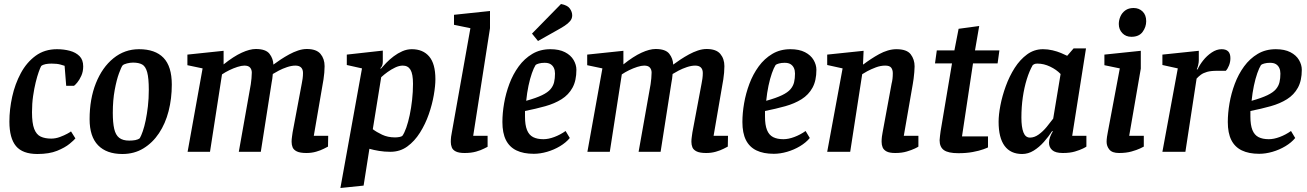

<svg xmlns="http://www.w3.org/2000/svg" viewBox="-20 -759 6536 960"><path d="M167 11Q93 11 60 -28.5Q27 -68 27 -151Q27 -212 41 -275.5Q55 -339 84 -393Q113 -447 158 -480Q203 -513 265 -513Q299 -513 329 -505Q359 -497 377.5 -478.5Q396 -460 396 -427Q396 -401 386.5 -380Q377 -359 366 -346Q355 -333 350 -330H311L303 -430Q300 -431 283 -436Q266 -441 238 -441Q222 -441 208.5 -438.5Q195 -436 186 -429Q181 -420 173.5 -399Q166 -378 158.5 -347.5Q151 -317 145.5 -279Q140 -241 140 -198Q140 -143 151 -114.5Q162 -86 183.5 -76Q205 -66 236 -66Q258 -66 279.5 -74Q301 -82 316.5 -90.5Q332 -99 335 -102L357 -67Q351 -59 328 -40Q305 -21 265.5 -5Q226 11 167 11Z M592 11Q513 11 470.5 -32.5Q428 -76 428 -163Q428 -264 459.5 -343Q491 -422 547 -467.5Q603 -513 675 -513Q756 -513 797.5 -470Q839 -427 839 -336Q839 -266 823 -203.5Q807 -141 775 -93Q743 -45 697 -17Q651 11 592 11ZM626 -56Q643 -56 656.5 -58.5Q670 -61 679 -68Q686 -80 694 -103Q702 -126 708.5 -157.5Q715 -189 719.5 -227.5Q724 -266 724 -310Q724 -368 716 -397.5Q708 -427 691 -436.5Q674 -446 645 -446Q631 -446 615 -442Q599 -438 593 -432Q587 -425 575 -392.5Q563 -360 553.5 -309Q544 -258 544 -195Q544 -146 551 -115Q558 -84 576 -70Q594 -56 626 -56Z M1512 6Q1480 6 1464 -2Q1448 -10 1443 -22.5Q1438 -35 1438 -50Q1438 -63 1440 -75.5Q1442 -88 1443 -97L1489 -342Q1491 -351 1493 -365.5Q1495 -380 1495 -394Q1495 -412 1485.5 -421.5Q1476 -431 1457 -431Q1438 -431 1415.5 -423.5Q1393 -416 1374 -406Q1355 -396 1344 -389Q1343 -376 1341.5 -365.5Q1340 -355 1338 -345L1284 0H1174L1234 -338Q1236 -352 1237.5 -367.5Q1239 -383 1239 -396Q1239 -411 1230.5 -421Q1222 -431 1202 -431Q1188 -431 1167.5 -424.5Q1147 -418 1126.5 -408Q1106 -398 1090 -387L1030 0H918L993 -417L917 -433V-486L1098 -505V-437Q1148 -477 1188.5 -495.5Q1229 -514 1259 -514Q1309 -514 1327.5 -490Q1346 -466 1347 -436Q1363 -448 1383.5 -461.5Q1404 -475 1426 -487Q1448 -499 1470.5 -506.5Q1493 -514 1514 -514Q1562 -514 1582.5 -489.5Q1603 -465 1603 -428Q1603 -413 1601.5 -395.5Q1600 -378 1597.5 -362Q1595 -346 1593 -336L1549 -80H1621L1620 -26Q1614 -23 1598.5 -15Q1583 -7 1560.5 -0.5Q1538 6 1512 6Z M1682 181 1790 -417 1714 -434V-486L1894 -506V-451Q1894 -441 1891.5 -433Q1889 -425 1882 -418L1884 -415Q1895 -428 1911.5 -445Q1928 -462 1948.5 -477.5Q1969 -493 1992 -503Q2015 -513 2039 -513Q2095 -513 2126 -476.5Q2157 -440 2157 -363Q2157 -330 2149 -283.5Q2141 -237 2124 -188Q2107 -139 2080 -96Q2053 -53 2016.5 -26.5Q1980 0 1932 0Q1902 0 1875 -4.5Q1848 -9 1827 -15L1798 169ZM1955 -72Q1966 -72 1977 -74Q1988 -76 1992 -80Q2002 -94 2011.5 -121Q2021 -148 2028.5 -183.5Q2036 -219 2040.5 -259.5Q2045 -300 2045 -340Q2045 -389 2032.5 -410Q2020 -431 1994 -431Q1976 -431 1956 -421.5Q1936 -412 1918 -399Q1900 -386 1886 -373L1844 -113Q1862 -99 1890.5 -85.5Q1919 -72 1955 -72Z M2303 6Q2275 6 2259.5 -1.5Q2244 -9 2239 -22Q2234 -35 2234 -49Q2234 -63 2235.5 -75.5Q2237 -88 2239 -96L2332 -618L2250 -635V-685L2430 -704V-618L2346 -80H2418V-25Q2415 -24 2400 -16Q2385 -8 2360.5 -1Q2336 6 2303 6Z M2649 10Q2597 10 2562 -7Q2527 -24 2509.5 -59Q2492 -94 2492 -149Q2492 -193 2500.5 -242.5Q2509 -292 2527 -340Q2545 -388 2573.5 -427Q2602 -466 2641.5 -489.5Q2681 -513 2732 -513Q2776 -513 2805 -498Q2834 -483 2848 -459Q2862 -435 2862 -410Q2862 -356 2842.5 -320.5Q2823 -285 2788 -263Q2753 -241 2706.5 -228Q2660 -215 2605 -204V-176Q2605 -134 2615 -109Q2625 -84 2645.5 -73.5Q2666 -63 2697 -63Q2722 -63 2751.5 -74Q2781 -85 2808 -104L2829 -69Q2810 -46 2780 -28Q2750 -10 2715.5 0Q2681 10 2649 10ZM2611 -255Q2661 -269 2690 -283Q2719 -297 2732.5 -313Q2746 -329 2750.5 -348Q2755 -367 2755 -391Q2755 -407 2749.5 -419Q2744 -431 2733 -438Q2722 -445 2703 -445Q2687 -445 2674.5 -441.5Q2662 -438 2658 -434Q2649 -420 2639.5 -393Q2630 -366 2622.5 -330.5Q2615 -295 2611 -255ZM2670 -554 2640 -591 2785 -739Q2817 -733 2829 -716.5Q2841 -700 2841 -682Q2841 -666 2830.5 -653.5Q2820 -641 2803 -630Q2786 -619 2766 -608Z M3511 6Q3479 6 3463 -2Q3447 -10 3442 -22.5Q3437 -35 3437 -50Q3437 -63 3439 -75.5Q3441 -88 3442 -97L3488 -342Q3490 -351 3492 -365.5Q3494 -380 3494 -394Q3494 -412 3484.5 -421.5Q3475 -431 3456 -431Q3437 -431 3414.5 -423.5Q3392 -416 3373 -406Q3354 -396 3343 -389Q3342 -376 3340.5 -365.5Q3339 -355 3337 -345L3283 0H3173L3233 -338Q3235 -352 3236.5 -367.5Q3238 -383 3238 -396Q3238 -411 3229.5 -421Q3221 -431 3201 -431Q3187 -431 3166.5 -424.5Q3146 -418 3125.5 -408Q3105 -398 3089 -387L3029 0H2917L2992 -417L2916 -433V-486L3097 -505V-437Q3147 -477 3187.5 -495.5Q3228 -514 3258 -514Q3308 -514 3326.5 -490Q3345 -466 3346 -436Q3362 -448 3382.5 -461.5Q3403 -475 3425 -487Q3447 -499 3469.5 -506.5Q3492 -514 3513 -514Q3561 -514 3581.5 -489.5Q3602 -465 3602 -428Q3602 -413 3600.5 -395.5Q3599 -378 3596.5 -362Q3594 -346 3592 -336L3548 -80H3620L3619 -26Q3613 -23 3597.5 -15Q3582 -7 3559.5 -0.5Q3537 6 3511 6Z M3849 10Q3797 10 3762 -7Q3727 -24 3709.5 -59Q3692 -94 3692 -149Q3692 -193 3700.5 -242.5Q3709 -292 3727 -340Q3745 -388 3773.5 -427Q3802 -466 3841.5 -489.5Q3881 -513 3932 -513Q3976 -513 4005 -498Q4034 -483 4048 -459Q4062 -435 4062 -410Q4062 -356 4042.5 -320.5Q4023 -285 3988 -263Q3953 -241 3906.5 -228Q3860 -215 3805 -204V-176Q3805 -134 3815 -109Q3825 -84 3845.5 -73.5Q3866 -63 3897 -63Q3922 -63 3951.5 -74Q3981 -85 4008 -104L4029 -69Q4010 -46 3980 -28Q3950 -10 3915.5 0Q3881 10 3849 10ZM3811 -255Q3861 -269 3890 -283Q3919 -297 3932.5 -313Q3946 -329 3950.5 -348Q3955 -367 3955 -391Q3955 -407 3949.5 -419Q3944 -431 3933 -438Q3922 -445 3903 -445Q3887 -445 3874.5 -441.5Q3862 -438 3858 -434Q3849 -420 3839.5 -393Q3830 -366 3822.5 -330.5Q3815 -295 3811 -255Z M4456 6Q4427 6 4412.5 -2Q4398 -10 4393 -22.5Q4388 -35 4388 -50Q4388 -63 4389.5 -75.5Q4391 -88 4393 -97L4438 -341Q4441 -352 4442.5 -365Q4444 -378 4444 -393Q4444 -410 4436 -420.5Q4428 -431 4406 -431Q4383 -431 4359 -422Q4335 -413 4316.5 -403Q4298 -393 4291 -388L4231 0H4116L4193 -417L4116 -434V-486L4298 -505L4295 -437H4297Q4314 -450 4334.5 -463.5Q4355 -477 4376 -488.5Q4397 -500 4419 -506.5Q4441 -513 4462 -513Q4514 -513 4533.5 -487.5Q4553 -462 4553 -427Q4553 -415 4551.5 -398Q4550 -381 4548 -365Q4546 -349 4544 -339L4499 -80H4572V-26Q4570 -24 4554.5 -16.5Q4539 -9 4514 -1.5Q4489 6 4456 6Z M4772 7Q4721 7 4699.5 -8.5Q4678 -24 4678 -58Q4678 -66 4680 -79.5Q4682 -93 4683 -103L4740 -442H4655L4664 -507H4752L4773 -615L4876 -629L4855 -507H4977L4968 -442H4845L4790 -77H4920V-22Q4917 -20 4896.5 -12.5Q4876 -5 4844 1Q4812 7 4772 7Z M5091 11Q5033 11 5003 -29.5Q4973 -70 4973 -150Q4973 -185 4982 -232Q4991 -279 5009 -328.5Q5027 -378 5053.5 -419.5Q5080 -461 5115.5 -487Q5151 -513 5195 -513Q5219 -513 5242.5 -507.5Q5266 -502 5285 -494Q5304 -486 5316 -480L5348 -517H5410L5341 -80H5412V-26Q5410 -24 5395 -16.5Q5380 -9 5355 -1.5Q5330 6 5294 6Q5257 6 5241 -8.5Q5225 -23 5225 -45Q5225 -59 5230 -73Q5235 -87 5244 -102L5241 -104Q5223 -76 5199.5 -49.5Q5176 -23 5148.5 -6Q5121 11 5091 11ZM5130 -71Q5152 -71 5173.5 -86.5Q5195 -102 5213.5 -124.5Q5232 -147 5246 -166L5283 -389Q5262 -411 5230.5 -426Q5199 -441 5168 -441Q5158 -441 5153 -439Q5148 -437 5144 -434Q5127 -405 5114 -363Q5101 -321 5094 -272.5Q5087 -224 5087 -171Q5087 -124 5097 -97.5Q5107 -71 5130 -71Z M5575 6Q5541 6 5527 -11Q5513 -28 5513 -50Q5513 -61 5515 -75Q5517 -89 5519 -98L5579 -417L5502 -433V-486L5684 -505V-416L5626 -80H5699V-26Q5696 -24 5680 -16.5Q5664 -9 5637.5 -1.5Q5611 6 5575 6ZM5637 -575Q5609 -575 5591.5 -593.5Q5574 -612 5574 -639Q5574 -658 5582 -676.5Q5590 -695 5606.5 -707Q5623 -719 5648 -719Q5675 -719 5693 -701.5Q5711 -684 5711 -653Q5711 -624 5693 -599.5Q5675 -575 5637 -575Z M5792 0 5869 -417 5792 -434V-486L5974 -505V-457Q5974 -447 5971 -434Q5968 -421 5964 -412H5968Q5977 -433 5995.5 -456.5Q6014 -480 6038.5 -496.5Q6063 -513 6088 -513Q6110 -513 6121 -502Q6132 -491 6132 -468Q6132 -449 6125 -431.5Q6118 -414 6109 -405H6065Q6034 -405 6015 -399.5Q5996 -394 5984 -385Q5972 -376 5963 -366L5907 0Z M6276 10Q6224 10 6189 -7Q6154 -24 6136.5 -59Q6119 -94 6119 -149Q6119 -193 6127.5 -242.5Q6136 -292 6154 -340Q6172 -388 6200.5 -427Q6229 -466 6268.5 -489.5Q6308 -513 6359 -513Q6403 -513 6432 -498Q6461 -483 6475 -459Q6489 -435 6489 -410Q6489 -356 6469.5 -320.5Q6450 -285 6415 -263Q6380 -241 6333.5 -228Q6287 -215 6232 -204V-176Q6232 -134 6242 -109Q6252 -84 6272.5 -73.5Q6293 -63 6324 -63Q6349 -63 6378.5 -74Q6408 -85 6435 -104L6456 -69Q6437 -46 6407 -28Q6377 -10 6342.5 0Q6308 10 6276 10ZM6238 -255Q6288 -269 6317 -283Q6346 -297 6359.5 -313Q6373 -329 6377.5 -348Q6382 -367 6382 -391Q6382 -407 6376.5 -419Q6371 -431 6360 -438Q6349 -445 6330 -445Q6314 -445 6301.5 -441.5Q6289 -438 6285 -434Q6276 -420 6266.5 -393Q6257 -366 6249.5 -330.5Q6242 -295 6238 -255Z"/></svg>

Font: Faustina SemiBold
Style: Italic
Weight: 600
Italic angle: -8°
Designer: Alfonso Garcia
Foundry: http://www.omnibus-type.com
Version: Version 1.200